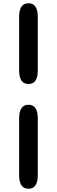

<svg xmlns="http://www.w3.org/2000/svg" viewBox="-20 -878 351 1184"><path d="M156 286Q98 286 98 202V-148Q98 -232 156 -232Q213 -232 213 -148V202Q213 286 156 286ZM156 -360Q98 -360 98 -444V-774Q98 -858 156 -858Q213 -858 213 -774V-444Q213 -360 156 -360Z"/></svg>

Font: Resource Han Rounded TW Heavy
Style: Regular
Weight: 900
Designer: Cyano Hao (round all glyphs); Ryoko NISHIZUKA 西塚涼子 (kana, bopomofo & ideographs); Paul D. Hunt (Latin, Greek & Cyrillic)
Foundry: Cyano Hao
Version: 0.990